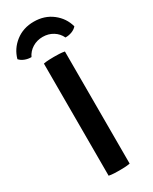

<svg xmlns="http://www.w3.org/2000/svg" viewBox="-253 -955 808 1013"><g transform="rotate(-30 151.5 -449.0)"><path d="M87 -683Q101.5 -686 119.8 -686.8Q138 -687.5 150.5 -687.5Q164.5 -687.5 182.2 -686.8Q200 -686 215 -683V0Q200 3 182.2 3.8Q164.5 4.5 150.5 4.5Q138 4.5 119.8 3.8Q101.5 3 87 0ZM324.5 -773Q313 -759.5 293.8 -752.2Q274.5 -745 254.5 -745.5Q241 -774.5 213.5 -791.5Q186 -808.5 151 -808.5Q116.5 -808.5 88.8 -791.5Q61 -774.5 47.5 -745.5Q28 -745 8.8 -752.2Q-10.5 -759.5 -22.5 -773Q-7 -829 39.5 -865.2Q86 -901.5 151 -901.5Q216 -901.5 262.8 -865.2Q309.5 -829 324.5 -773Z"/></g></svg>

Font: Signika Negative Light SemiBold
Style: Regular
Weight: 600
Version: Version 2.001